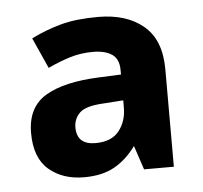

<svg xmlns="http://www.w3.org/2000/svg" viewBox="-36 -760 454 430"><g transform="rotate(-5 190.5 -544.5)"><path d="M199 -722Q263 -722 301 -690Q339 -658 339 -592V-373H272L254 -427Q233 -398 205.5 -382.5Q178 -367 137 -367Q89 -367 58 -393.5Q27 -420 27 -476Q27 -534 69 -559Q111 -584 191 -587L239 -589V-599Q239 -624 223.5 -634.5Q208 -645 181 -645Q154 -645 130.5 -638Q107 -631 79 -618L48 -687Q80 -703 114.5 -712.5Q149 -722 199 -722ZM196 -528Q154 -526 140.5 -512.5Q127 -499 127 -480Q127 -441 169 -441Q205 -441 222 -462.5Q239 -484 239 -515V-531Z"/></g></svg>

Font: Noto Sans Khmer UI
Style: Bold
Weight: 700
Designer: Danh Hong and the Monotype Design Team
Foundry: Monotype Imaging Inc.
Version: Version 2.002; ttfautohint (v1.8.4.7-5d5b)